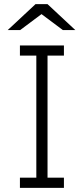

<svg xmlns="http://www.w3.org/2000/svg" viewBox="-20 -905 404 925"><path d="M288 -637H209V-49H288V0H76V-49H155V-637H76V-686H288ZM180 -837 77 -760H17L151 -885H209L343 -760H283Z"/></svg>

Font: Chivo Thin
Style: Regular
Weight: 100
Designer: Hector Gatti
Foundry: Omnibus-Type
Version: Version 1.007